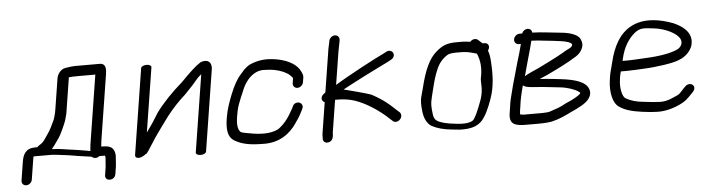

<svg xmlns="http://www.w3.org/2000/svg" viewBox="-43 -739 3776 1024"><g transform="rotate(-5 1844.5 -227.0)"><path d="M374.8 -516C364.7 -516 348.9 -514 325.2 -510.3C298.8 -506.1 281.4 -480 278.1 -459.5L252.4 -297.2C250.1 -282.5 247.8 -271.7 245.9 -265.6C241.1 -250.2 241.1 -245.4 236 -235.2C225.2 -213.5 213.5 -185.9 199 -166.8C178.8 -138.7 176.2 -128 155.5 -115.2C148.2 -110.6 143.9 -107.7 138.2 -102H126.6C76.5 -102 61.2 -70.5 55 -31.8L39.3 67.5C36.8 83.1 47.4 95 62.5 95C77.5 95 91.8 83.1 94.3 67.5L110.8 -36.5C112.2 -45.5 113.1 -50.7 114.3 -54.8C114.5 -54.9 117.1 -55 119.2 -55H209.1C225.6 -55 278.9 -47.3 297.6 -45.3C320.4 -42.7 342.8 -36.9 368.6 -34.1L422.7 -26.3C426.4 -22.1 435.1 -18 442.8 -18C449.9 -18 455.2 -18.9 464.1 -26H492.5C492.6 -26 497.6 -22.6 496 -12.5L495.9 -12L493.3 23.7C493 29.8 492.6 34.1 492.1 37.5L485.9 76.5C484.7 83.7 485.4 91.5 490.6 97.1C495.4 102.4 502.3 104 509 104C516.2 104 524.3 102.1 530.9 96C537 90.4 539.8 83.2 540.9 76.5L547.1 37.5C547.9 32.3 548.4 26.3 548.7 20.3L550.8 -11.4C552.3 -21.8 551.2 -33.9 547.3 -44.7C537.2 -72 515 -75.6 478.5 -75.9L482.4 -109.9L537.5 -457.5C541.3 -481.7 544.1 -516 508.6 -516ZM422 -91.2 418.6 -57C408.9 -58.4 394.6 -62.4 380.6 -63.9C363.3 -65.8 351.2 -69.6 326.5 -72.2C296.3 -75.3 255.9 -84.8 214.4 -85C219 -90 226.1 -98.8 231.1 -105.9C251 -134.8 260.2 -142.8 276.1 -178.1L290.8 -210.8C299.3 -229.8 303.2 -246.8 308.3 -266.4L308.4 -266.9L338.8 -459C346.6 -460.1 365.3 -461 390.7 -461H480.6Z M727.1 -474 654.4 -15C653.3 -8.5 655.9 1.9 673.9 1.6C684.9 1.3 694.7 -4 705.9 -11C708.3 -13.1 710.3 -14.8 712 -16C712 -16 714.6 -17.6 714.6 -17.6C714.6 -17.6 715.8 -16 715.8 -16C724.6 -27.5 733.4 -40.5 742.2 -55C761.5 -86.5 783.6 -118.3 807.9 -151.6L848.2 -206.6C879.5 -246.5 912.7 -281.9 947.5 -312.6C980.9 -346.7 998.4 -366.3 1004 -373.1L1004.2 -373.4L1004.5 -374.1C1016.6 -389.4 1028.3 -401.4 1043.5 -413.6L978 0C976.7 8.2 988.1 15 1003.1 15C1018.2 15 1031.7 8.2 1033 0L1101.9 -435C1104.9 -454 1100.5 -482.7 1069.2 -482.7C1061.9 -482.7 1054.4 -481 1046.9 -478C1046.9 -478 1046.4 -477.7 1046.4 -477.7C1046.4 -477.7 1045.9 -478 1045.9 -478C1016 -459.2 983.8 -428.2 937.3 -380.6C882.2 -332.8 833.1 -282.3 794.8 -230.5L760.1 -175.5C748.5 -159.3 738 -144.4 727.4 -129L782.1 -474C783.4 -482.2 772 -489 757 -489C741.9 -489 728.4 -482.2 727.1 -474Z M1580.3 -324 1584.3 -349C1585.8 -358.9 1582.6 -369.1 1576.5 -381C1559.6 -418.7 1515.2 -444.1 1459.3 -456C1404 -466.6 1359.6 -465.7 1306.7 -442.7C1276.5 -427.1 1254.7 -394.5 1253.9 -395.1C1232.6 -372.4 1213.2 -336.9 1193.9 -288.1C1181 -253.6 1166.7 -218.9 1158.6 -168C1149.6 -111 1151.1 -63 1196.6 -42.1C1228.5 -24.2 1272.8 -15.1 1335.8 -15C1428.9 -10.5 1486.7 -58.6 1520.4 -108.5C1535.7 -130.9 1543.6 -140.8 1558.5 -171.2L1564.4 -183C1573 -200.7 1562.1 -213.7 1551.1 -217.3C1540.4 -220.8 1521.9 -217.7 1514.9 -199.1L1509.5 -188.1C1485.9 -145.8 1466 -114.4 1427.6 -86.2C1396.4 -70 1352.6 -64.5 1292.8 -73.9C1283.7 -75.7 1269.9 -78 1253.3 -80.9C1238.8 -82.9 1229.8 -86.1 1225.3 -89.4C1210.8 -102.8 1207.9 -132.2 1213.6 -168C1222.9 -226.8 1229 -237.9 1263.9 -319.7C1271.2 -336.4 1281.5 -352.4 1294.7 -367.8C1323.2 -398 1352.3 -409.1 1381.7 -407.1L1382.4 -407H1383.1C1419.3 -407 1452.5 -400.6 1482.3 -387.6C1487.3 -384.9 1493 -381.9 1499.4 -378.4C1507.3 -375.5 1530 -353.9 1529.3 -349L1525.3 -324C1522.9 -309 1533.4 -296.5 1548.5 -296.5C1563.5 -296.5 1577.9 -309 1580.3 -324Z M1739.5 -530.5 1738.6 -524.5C1736.3 -509.8 1731 -495.8 1728 -470.2L1694.7 -260.2C1694.4 -259.9 1693.4 -258.9 1692.2 -257.7C1689.3 -255.3 1687.1 -253.5 1683.5 -250.5C1670.4 -239.8 1668.6 -223.6 1676.9 -214.3C1679.5 -211.5 1681.6 -209.9 1686.5 -208L1660.3 -42.8C1659.3 -36.8 1659.1 -31.8 1659.4 -24L1659 -16.4C1657.8 -1 1669 10.4 1685.8 7.8C1718.9 2.7 1714.2 -35.6 1715.3 -42.7L1742.7 -215.5H1755.2C1787.5 -215.5 1819 -211 1845.9 -202.1C1910.1 -181.1 1980.1 -132.1 2022.6 -91.3L2039.3 -76.3C2050.9 -65.3 2068.3 -70.5 2077.8 -80.4C2087.6 -90.6 2092 -108.1 2079.8 -119.7L2064 -133.7C2029.5 -166.7 2000.5 -192 1941.3 -224.4C1922.4 -233.9 1792.7 -266.4 1792.7 -266.4C1824.1 -282.9 1873.8 -309.9 1906.6 -326C1946.1 -345.4 2002.6 -374.5 2040.3 -392.6L2040.6 -392.7L2058.3 -402.3C2074.9 -411 2078.8 -427.6 2073.3 -438.1C2068.1 -448 2053.6 -455.7 2037.5 -447.2L2018.8 -437.3C1982.2 -420.6 1834.8 -343.4 1755.1 -294.1L1783.2 -471.3L1793.6 -524.3L1794.5 -530.5C1796.9 -545.5 1786.4 -558 1771.4 -558C1756.4 -558 1741.9 -545.5 1739.5 -530.5Z M2527.5 -263.8C2522.7 -241.5 2535.2 -202 2515 -146.4C2495.2 -91.5 2478.5 -56.8 2468.5 -44.8C2455.9 -31.6 2422.7 -25 2368.3 -32.7L2367.7 -32.8L2367 -32.9C2323.9 -37.3 2292 -45.7 2274 -57.3C2262.5 -64.9 2255.6 -77.9 2254.5 -99.1L2254.4 -99.5L2254.4 -99.9C2247.1 -157.4 2254.3 -167 2267.1 -221.5C2278 -267.8 2288.6 -302.3 2299.3 -326.3C2313.1 -361.2 2333.5 -385.8 2363.2 -403.2C2370.5 -406.9 2384.7 -410 2406.2 -410H2432.2C2451.7 -410 2470.6 -407.7 2488 -403C2497.6 -400 2510.7 -397.3 2517.7 -394.8C2534.4 -357.6 2538.3 -313.7 2527.5 -263.8ZM2303.7 -424.4C2265 -392.4 2236.7 -329.8 2214.9 -238.7C2211 -222.5 2206.8 -206.7 2202.2 -191.5C2196.6 -173 2196.7 -147.2 2200.8 -112.5C2205 -76.7 2217.9 -49.6 2240.9 -33.5L2241.4 -33.1L2241.9 -32.9C2269.7 -17.6 2304.3 -7.6 2351.3 -3.1L2391.2 1L2391.6 1C2453.4 3 2485.8 -8.8 2511.2 -35.1C2532.5 -58.8 2550.9 -96.9 2569.8 -151.3C2590.4 -210.5 2593.6 -273.4 2588.8 -345.9C2586.7 -378.3 2583.8 -389.4 2577.8 -405.7C2580.2 -408.6 2583.9 -415.6 2584.7 -421C2585.8 -427.7 2585 -435.2 2579.8 -440.5C2575 -445.4 2568 -447 2561.3 -447H2552.9C2550.5 -448.9 2545.8 -452.9 2540 -458.2L2530.3 -467.3C2518.9 -477 2500.4 -475.1 2487.9 -460.9C2470.7 -463.4 2455.8 -465 2445.2 -465L2414.9 -465C2362.6 -465 2337.5 -454 2303.7 -424.4Z M2813.2 -190.1C2870.6 -186.2 2893.6 -182.1 2944.5 -177C2980.8 -173.5 3023 -158.9 3040.6 -145.8C3052.2 -137.1 3048.5 -136.4 3046.4 -133.8C3042.8 -129.5 3032.4 -122.2 3020.2 -115.2L3000.8 -104.8C2986 -96.9 2966.5 -90.6 2947.3 -79.3C2938 -73.9 2914.3 -64.5 2878.6 -53.2C2871.2 -50.8 2856.9 -49 2837 -49H2740.8C2734 -49 2727.1 -49.9 2719.1 -52.1C2719.2 -58.4 2719.2 -64.5 2720.3 -71.5L2724.8 -99.8L2724.8 -100.2C2727.5 -125.1 2734.9 -160.2 2747 -204.8C2762.3 -192.6 2789.2 -191.9 2813.2 -190.1ZM2791.8 -359.6C2799.6 -384.2 2806.3 -413.4 2813 -438.4C2836.1 -437.8 2859.2 -435.2 2890 -431.6C2942.2 -425.6 3016.9 -420.9 3026.9 -401.3C3030 -394.4 3023.4 -385.2 3010.5 -379.3C2998.4 -373.9 2985 -366.5 2969.9 -357C2952.9 -346.4 2836.8 -286.9 2800.4 -272.4C2785.1 -265.8 2772.4 -259.2 2762.3 -252.4C2771.2 -283.8 2784.1 -335.1 2791.8 -359.6ZM2767.7 -481H2753.7C2738.6 -481 2724.2 -468.5 2721.8 -453.5C2719.4 -438.5 2729.9 -426 2745 -426H2755.8C2754.1 -419.7 2752.1 -412.1 2750 -403.9C2741.2 -368.6 2730.7 -340.8 2720.1 -300C2707.9 -253.4 2698.4 -227.4 2687.6 -182.2C2678.6 -144.9 2672.8 -130.3 2668.8 -93.4L2664 -63C2654.4 -2.2 2689.6 6 2748.6 6H2809.9C2830.8 6 2846.6 5.4 2861.1 3.9C2890.5 2.1 2928.6 -10.4 2974.4 -32.7C2998.7 -45.7 3010.2 -48 3040.4 -65.2C3086.7 -88.7 3111.7 -120.8 3097.3 -156.8C3083.5 -191.6 3034.9 -210.3 2954.1 -220C2937.2 -221.9 2922.1 -223.6 2909 -225.2C2888.9 -227.6 2865.5 -229.1 2839.4 -231.2C2863.2 -240.2 2895.9 -255.2 2937.4 -276.2L2973.1 -294.3C2984.7 -300.1 2995.8 -306.2 3006.3 -312.4C3026.3 -325.6 3056.4 -336.9 3071.5 -362.7C3087.6 -390.1 3083.6 -406.5 3075 -424.7C3061.9 -452.3 3012.6 -463.9 2970.6 -467.4C2915.5 -472.3 2874.5 -479.6 2821.7 -480.9C2820.8 -493.4 2811.9 -503 2798.2 -503C2785.5 -503 2773.3 -495.5 2767.7 -481Z M3291.2 -301.6C3304.7 -359.9 3330.4 -403.1 3367.7 -433.5C3397.9 -455.8 3413.1 -453.4 3470 -446.8C3530.2 -439.8 3593.1 -409 3606.9 -376.8C3616 -355.5 3604.8 -335.3 3585.6 -324.8C3550.5 -307.5 3488.7 -295.9 3403.7 -292.5C3368.9 -291.1 3347.1 -288.5 3316.7 -288.5L3288.1 -288.5C3288.7 -290.8 3290.1 -296.7 3291.2 -301.6ZM3308 -233.5C3341.1 -233.5 3364.6 -236 3398.5 -237.3C3466.1 -239.9 3557.6 -254 3585.2 -266.1L3605.3 -274.9L3606 -275.3C3631.4 -289.9 3649.8 -310.1 3659.7 -334.7L3659.9 -335.2L3660 -335.7C3677.2 -391.1 3645.9 -434.3 3576.2 -465C3426.1 -521.5 3327.8 -484 3274.6 -395.5C3255.9 -364.4 3242.3 -327.7 3232.8 -287.5C3221.3 -238.4 3217.3 -239.7 3210.8 -186.5C3203.9 -130.8 3213.5 -67.7 3250.2 -45.8C3275.4 -28.4 3313.8 -16.1 3368.1 -9.2C3403.5 -4.5 3428.9 -2.1 3448.3 -2C3484.6 -0.7 3525.4 -9.3 3566 -27.5C3604.8 -44.9 3615.4 -58.4 3638.4 -81.7L3647.6 -91.6C3661 -105.4 3659 -121 3649.1 -128.9C3640.3 -135.9 3623.4 -137.4 3610.6 -124.8L3599.6 -114L3599.2 -113.6C3566.1 -76.3 3573.5 -85.4 3526.6 -64.5C3506.8 -56.5 3487.7 -53 3468.6 -53.4C3447.8 -53.9 3418.4 -56.6 3378.6 -61.7C3343 -64.9 3312.1 -73.7 3285.4 -89.3C3281.8 -92.1 3277.4 -97.2 3274.7 -103.3C3263.4 -128.6 3260.5 -161.3 3266.9 -201.7C3268.6 -212 3270.7 -221.6 3274.2 -233.5Z"/></g></svg>

Font: MewTooHand
Style: BdIta
Weight: 400
Designer: Mew Too, Robert Jablonski
Version: Version 0.77